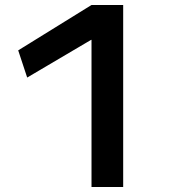

<svg xmlns="http://www.w3.org/2000/svg" viewBox="-20 -750 683 770"><path d="M347 0V-590H345L89 -439L53 -548L347 -730H474V0Z"/></svg>

Font: M PLUS 2 Thin SemiBold
Style: Regular
Weight: 600
Version: Version 1.001